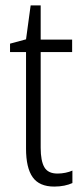

<svg xmlns="http://www.w3.org/2000/svg" viewBox="-20 -678 306 708"><path d="M192 -38Q207 -38 221.5 -41Q236 -44 247 -49V-3Q234 3 217 6.5Q200 10 180 10Q125 10 100.5 -24.5Q76 -59 76 -130V-486H17V-517L76 -533L93 -658H130V-532H246V-486H130V-133Q130 -85 143.5 -61.5Q157 -38 192 -38Z"/></svg>

Font: Noto Sans Ethiopic Condensed Light
Style: Regular
Weight: 300
Width: 3
Designer: Monotype Design Team
Foundry: Monotype Imaging Inc.
Version: Version 2.102; ttfautohint (v1.8.4.7-5d5b)